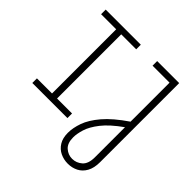

<svg xmlns="http://www.w3.org/2000/svg" viewBox="-230 -889 1295 1295"><g transform="rotate(45 417.5 -242.0)"><path d="M52 0V-44H196V-656H52V-700H387V-656H244V-44H387V0ZM606 216Q567 216 533.5 200Q500 184 479.5 151Q459 118 459 68Q459 21 478.5 -34.5Q498 -90 551 -152.5Q604 -215 705 -284V-656H543V-700H753V54Q753 110 733 146Q713 182 679.5 199Q646 216 606 216ZM603 172Q643 172 674 145Q705 118 705 56V-231Q619 -170 576.5 -115.5Q534 -61 520 -15.5Q506 30 506 64Q506 120 535.5 146Q565 172 603 172Z"/></g></svg>

Font: MuseoModerno ExtraLight
Style: Regular
Weight: 200
Designer: Pablo Cosgaya, Héctor Gatti, Marcela Romero, and the Authors of The MuseoModerno Project.
Foundry: Omnibus-Type Team
Version: Version 1.001